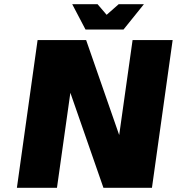

<svg xmlns="http://www.w3.org/2000/svg" viewBox="-20 -890 838 910"><path d="M608.4 -700.2H798.3L700.2 0H470.2L313.5 -450.2L250 0H60.1L158.2 -700.2H388.2L544.9 -250ZM662.1 -870.1 565.4 -750H385.3L322.3 -870.1H442.4L485.4 -819.8L542.5 -870.1Z"/></svg>

Font: Fivo Sans Heavy
Style: Regular
Weight: 900
Designer: Alexander Slobzheninov
Foundry: Alexander Slobzheninov
Version: 1.0